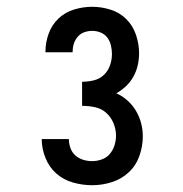

<svg xmlns="http://www.w3.org/2000/svg" viewBox="-20 -863 540 566"><path d="M252 -317Q223 -317 195 -325Q167 -333 146 -351.5Q125 -370 114 -397.5Q103 -425 103 -453H183Q183 -440 187.5 -427Q192 -414 202 -405Q212 -396 225 -392Q238 -388 252 -388Q266 -388 280 -393Q294 -398 303.5 -409Q313 -420 317.5 -434.5Q322 -449 322 -463Q322 -482 314.5 -500Q307 -518 293 -530.5Q279 -543 260 -547Q241 -551 222 -551V-622Q239 -622 256 -626Q273 -630 285.5 -641.5Q298 -653 304 -669.5Q310 -686 310 -704Q310 -716 307 -729Q304 -742 296.5 -752Q289 -762 277 -767Q265 -772 252 -772Q240 -772 228.5 -768Q217 -764 209 -754.5Q201 -745 197.5 -733.5Q194 -722 194 -710V-709H114V-711Q114 -738 123.5 -764Q133 -790 152.5 -808.5Q172 -827 198.5 -835Q225 -843 252 -843Q279 -843 306 -834.5Q333 -826 352.5 -806.5Q372 -787 381 -760Q390 -733 390 -706Q390 -688 386 -670.5Q382 -653 373.5 -637.5Q365 -622 352 -609.5Q339 -597 323 -588Q341 -580 356 -566.5Q371 -553 381 -536Q391 -519 396 -500Q401 -481 401 -461Q401 -432 391 -403.5Q381 -375 359.5 -355Q338 -335 309.5 -326Q281 -317 252 -317Z"/></svg>

Font: Iosevka Curly Slab Medium
Style: Regular
Weight: 500
Monospace: yes
Designer: Belleve Invis
Foundry: Belleve Invis
Version: Version 22.1.2; ttfautohint (v1.8.4)